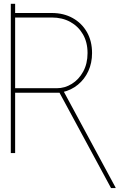

<svg xmlns="http://www.w3.org/2000/svg" viewBox="-20 -795 665 997"><path d="M36.1 -675.8V-775.4H58.6V-675.8ZM36.1 -727.5H249Q310.1 -727.5 357.2 -701.4Q404.3 -675.3 431.2 -628.7Q458 -582 458 -519.5Q458 -467.8 438.7 -425.8Q419.4 -383.8 385 -355.5Q350.6 -327.1 304.7 -316.4L298.8 -313.5H46.9V-336.9H275.4Q316.4 -336.9 352.8 -359.4Q389.2 -381.8 411.9 -423.1Q434.6 -464.4 434.6 -519.5Q434.6 -575.7 410.6 -616.9Q386.7 -658.2 345 -681.2Q303.2 -704.1 249 -704.1H58.6V0H36.1ZM556.6 181.6 283.2 -324.2H308.6L580.1 178.7V181.6Z"/></svg>

Font: Inter 24pt Thin
Style: Regular
Weight: 250
Designer: Rasmus Andersson
Foundry: rsms
Version: Version 4.001;git-66647c0bb